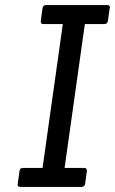

<svg xmlns="http://www.w3.org/2000/svg" viewBox="-20 -738 454 758"><path d="M301 0H61Q48 0 50 -12L57 -63Q58 -75 71 -75H148L228 -643H151Q140 -643 141 -655L148 -706Q150 -718 162 -718H402Q414 -718 414 -710Q414 -708 413 -706L406 -655Q404 -643 392 -643H315L235 -75H312Q324 -75 323 -63L316 -12Q314 0 301 0Z"/></svg>

Font: Sanchez
Style: Italic
Weight: 400
Designer: Daniel Hernández
Foundry: LatinoType
Version: Version 1.001